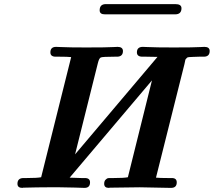

<svg xmlns="http://www.w3.org/2000/svg" viewBox="-20 -914 1040 934"><path d="M64.9 -20Q64.9 -46.9 92.8 -47.9H109.9Q160.6 -47.9 180.2 -51.8L326.2 -636.2Q308.1 -638.2 271 -638.2H251Q225.1 -638.2 225.1 -659.2Q225.1 -686 252.9 -686Q256.8 -686 275.9 -685.1Q294.9 -684.1 327.4 -683.6Q359.9 -683.1 398.9 -683.1Q447.8 -683.1 482.9 -683.6Q518.1 -684.1 533.4 -685.1Q548.8 -686 551.8 -686Q577.6 -686 578.1 -666Q578.1 -639.2 550.8 -638.2H537.1Q479 -638.2 470.5 -634.5Q461.9 -630.9 456.1 -606.9L345.2 -163.1L746.1 -637.2Q728 -638.2 691.9 -638.2H672.9Q646 -638.2 646 -659.2Q646 -686 674.8 -686Q678.7 -686 697.8 -685.1Q716.8 -684.1 750.5 -683.6Q784.2 -683.1 824.2 -683.1Q873 -683.1 907 -683.6Q940.9 -684.1 956.1 -685.1Q971.2 -686 974.1 -686Q1000 -686 1000 -666Q1000 -639.2 973.1 -638.2H948.2Q929.2 -638.2 918.2 -637.2Q907.2 -636.2 899.7 -636.2Q892.1 -636.2 887.9 -631.1Q883.8 -626 882.8 -625.5Q881.8 -625 879.9 -614.5Q877.9 -604 877 -601.1L738.8 -49.8Q757.8 -47.9 796.9 -47.9H815.9Q839.8 -47.9 839.8 -26.9Q839.8 0 812 0H810.1Q675.3 -2.9 660.2 -2.9Q610.4 -2.9 514.2 -1Q512.2 0 509.8 0Q486.8 0 486.8 -20Q486.8 -33.2 493.9 -40Q501 -46.9 505.4 -47.4Q509.8 -47.9 515.1 -47.9H532.2Q583 -47.9 602.1 -51.8L719.2 -522.9L318.8 -49.8Q356.9 -47.9 376 -47.9H393.1Q418 -47.9 418 -26.9Q418 0 391.1 0Q390.1 0 345 -1.5Q299.8 -2.9 271 -2.9H212.9Q165 -2.9 92.8 -1Q91.8 -1 90.8 -0.5Q89.8 0 88.9 0Q64.9 0 64.9 -20ZM464.8 -863.8Q464.8 -893.6 494.1 -894H833Q862.8 -894 862.8 -874Q862.8 -844.2 832 -844.2H491.2Q464.8 -843.8 464.8 -863.8Z"/></svg>

Font: CMU Serif
Style: BoldItalic
Weight: 700
Italic angle: -14.04°
Version: Version 0.7.0